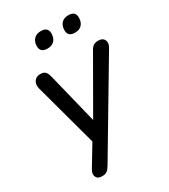

<svg xmlns="http://www.w3.org/2000/svg" viewBox="-215 -808 965 1096"><g transform="rotate(-30 268.0 -259.5)"><path d="M127 187Q98 187 89 167.5Q80 148 95 123L177 -13L65 -425Q57 -455 70 -475Q83 -495 111 -495Q133 -495 143.5 -484.5Q154 -474 160 -449L242 -117L438 -458Q448 -478 460.5 -486.5Q473 -495 493 -495Q522 -495 532 -475Q542 -455 527 -429L182 151Q171 170 159 178.5Q147 187 127 187ZM402 -600Q356 -600 356 -642Q356 -671 372 -688.5Q388 -706 418 -706Q464 -706 464 -665Q464 -635 448 -617.5Q432 -600 402 -600ZM221 -600Q174 -600 174 -642Q174 -671 190.5 -688.5Q207 -706 236 -706Q283 -706 283 -665Q283 -635 267 -617.5Q251 -600 221 -600Z"/></g></svg>

Font: Nunito SemiBold
Style: Italic
Weight: 600
Italic angle: -9°
Designer: Vernon Adams
Foundry: Vernon Adams
Version: Version 3.601; ttfautohint (v1.8.2.53-6de2)